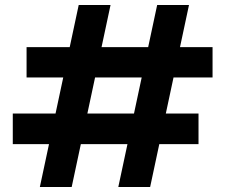

<svg xmlns="http://www.w3.org/2000/svg" viewBox="-20 -746 907 766"><path d="M452 0 607 -726H734L579 0ZM139 0 294 -726H421L266 0ZM31 -171V-293H772V-171ZM86 -437V-558H828V-437Z"/></svg>

Font: DM Sans 24pt
Style: Bold
Weight: 700
Designer: Colophon Foundry, Jonny Pinhorn
Foundry: Colophon Foundry
Version: Version 4.004;gftools[0.9.30]